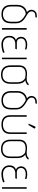

<svg xmlns="http://www.w3.org/2000/svg" viewBox="1540 -2286 764 3885"><g transform="rotate(90 1922.5 -343.0)"><path d="M451 -286C451 -405 373 -454 264 -517C178 -567 198 -675 291 -675H324L338 -705H295C170 -705 140 -570 225 -505C136 -487 78 -417 78 -310V-184C78 -68 135 10 266 10C398 10 451 -64 451 -184ZM419 -180C419 -53 342 -20 266 -20C190 -20 110 -57 110 -180V-310C110 -415 178 -475 261 -482C369 -429 419 -364 419 -301Z M580 0V-501H548V0Z M1039 -54C1039 -54 967 -21 883 -21C796 -21 736 -66 736 -150C736 -233 801 -270 864 -270H967L978 -301H841C777 -301 755 -354 757 -392C764 -493 904 -494 979 -464V-496C882 -528 743 -515 726 -406C717 -348 751 -293 793 -284C722 -260 700 -202 705 -132C711 -54 773 11 879 11C971 11 1049 -23 1049 -23Z M1178 0V-501H1146V0Z M1675 -310C1675 -379 1656 -440 1603 -472C1641 -476 1685 -497 1707 -533L1682 -543C1631 -497 1590 -495 1510 -505C1411 -517 1302 -487 1302 -354V-175C1302 -59 1359 19 1490 19C1622 19 1675 -55 1675 -175ZM1644 -171C1644 -51 1579 -11 1490 -11C1397 -11 1334 -59 1334 -171V-351C1334 -485 1460 -493 1565 -467C1572 -463 1644 -426 1644 -310Z M2195 -286C2195 -405 2117 -454 2008 -517C1922 -567 1942 -675 2035 -675H2068L2082 -705H2039C1914 -705 1884 -570 1969 -505C1880 -487 1822 -417 1822 -310V-184C1822 -68 1879 10 2010 10C2142 10 2195 -64 2195 -184ZM2163 -180C2163 -53 2086 -20 2010 -20C1934 -20 1854 -57 1854 -180V-310C1854 -415 1922 -475 2005 -482C2113 -429 2163 -364 2163 -301Z M2509 -538 2574 -644C2582 -656 2579 -672 2565 -677C2552 -682 2540 -674 2535 -662L2481 -538ZM2658 -165C2658 -50 2578 -20 2498 -20C2422 -20 2342 -48 2342 -165V-501H2310V-172C2310 -47 2377 10 2498 10C2623 10 2690 -47 2690 -172V-501H2658Z M3178 -310C3178 -379 3159 -440 3106 -472C3144 -476 3188 -497 3210 -533L3185 -543C3134 -497 3093 -495 3013 -505C2914 -517 2805 -487 2805 -354V-175C2805 -59 2862 19 2993 19C3125 19 3178 -55 3178 -175ZM3147 -171C3147 -51 3082 -11 2993 -11C2900 -11 2837 -59 2837 -171V-351C2837 -485 2963 -493 3068 -467C3075 -463 3147 -426 3147 -310Z M3660 -54C3660 -54 3588 -21 3504 -21C3417 -21 3357 -66 3357 -150C3357 -233 3422 -270 3485 -270H3588L3599 -301H3462C3398 -301 3376 -354 3378 -392C3385 -493 3525 -494 3600 -464V-496C3503 -528 3364 -515 3347 -406C3338 -348 3372 -293 3414 -284C3343 -260 3321 -202 3326 -132C3332 -54 3394 11 3500 11C3592 11 3670 -23 3670 -23Z M3799 0V-501H3767V0Z"/></g></svg>

Font: Advent Pro
Style: ExtraLight
Weight: 250
Designer: Andreas Kalpakidis
Foundry: Andreas Kalpakidis
Version: Version 2.002 2007